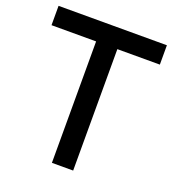

<svg xmlns="http://www.w3.org/2000/svg" viewBox="-135 -846 861 951"><g transform="rotate(20 296.0 -371.0)"><path d="M246 -640V0H358V-640H582V-742H11V-640Z"/></g></svg>

Font: Cheyenne Sans Medium
Style: Regular
Weight: 500
Designer: The Public Sans project authors (U.S. Web Design System), Libre Franklin designed by Pablo Impallari and Rodrigo Fuenzal
Foundry: The Cheyenne Sans Project Authors
Version: Version 2.007